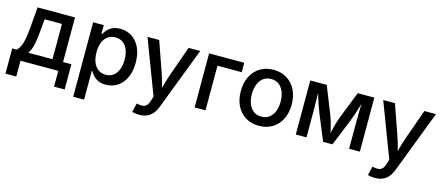

<svg xmlns="http://www.w3.org/2000/svg" viewBox="-51 -1097 4254 1853"><g transform="rotate(15 2075.5 -170.5)"><path d="M16.6 157.7V-94.2H60.5Q77.6 -109.4 89.6 -130.6Q101.6 -151.9 109.9 -181.4Q118.2 -210.9 123.8 -250.2Q129.4 -289.6 133.8 -339.4L150.4 -540H524.4V-94.2H607.9V157.7H502V0H124.5V157.7ZM177.2 -94.2H418.9V-446.8H246.1L236.3 -339.4Q229.5 -254.4 216.8 -193.1Q204.1 -131.8 177.2 -94.2Z M705.6 204.1V-540H812V-454.1H819.3Q830.1 -473.1 848.9 -494.9Q867.7 -516.6 898.7 -532Q929.7 -547.4 976.6 -547.4Q1042.5 -547.4 1093.5 -514.2Q1144.5 -481 1174.1 -418.5Q1203.6 -356 1203.6 -269Q1203.6 -182.1 1174.6 -119.6Q1145.5 -57.1 1094.5 -23.2Q1043.5 10.7 976.6 10.7Q930.7 10.7 899.7 -4.6Q868.7 -20 849.6 -42Q830.6 -64 819.3 -84H814.5V204.1ZM952.1 -82Q997.6 -82 1028.8 -106.2Q1060.1 -130.4 1076.4 -172.9Q1092.8 -215.3 1092.8 -269.5Q1092.8 -323.7 1076.7 -365.7Q1060.5 -407.7 1029.3 -431.4Q998 -455.1 952.1 -455.1Q907.2 -455.1 875.7 -431.9Q844.2 -408.7 827.9 -367.2Q811.5 -325.7 811.5 -269.5Q811.5 -213.9 828.1 -171.6Q844.7 -129.4 876.2 -105.7Q907.7 -82 952.1 -82Z M1293.5 197.8 1314.5 108.9 1335.9 111.8Q1361.3 117.2 1381.6 113.5Q1401.9 109.9 1416.7 93.3Q1431.6 76.7 1440.4 44.9L1454.1 1.5L1248.5 -540H1365.7L1471.7 -236.8Q1489.3 -187 1501.2 -137.9Q1513.2 -88.9 1526.9 -40H1495.1Q1508.3 -88.9 1521.5 -138.2Q1534.7 -187.5 1551.8 -236.8L1659.7 -540H1775.4L1539.1 78.1Q1522.9 120.6 1499.3 149.4Q1475.6 178.2 1442.9 192.6Q1410.2 207 1367.7 207Q1343.8 207 1324.2 204.1Q1304.7 201.2 1293.5 197.8Z M2215.3 -540V-445.8H1973.1V0H1864.3V-540Z M2507.8 11.2Q2431.2 11.2 2374 -23.7Q2316.9 -58.6 2285.4 -121.3Q2253.9 -184.1 2253.9 -267.6Q2253.9 -351.6 2285.4 -414.6Q2316.9 -477.5 2374 -512.7Q2431.2 -547.9 2507.8 -547.9Q2584.5 -547.9 2641.6 -512.7Q2698.7 -477.5 2730.5 -414.6Q2762.2 -351.6 2762.2 -267.6Q2762.2 -184.1 2730.5 -121.3Q2698.7 -58.6 2641.6 -23.7Q2584.5 11.2 2507.8 11.2ZM2507.8 -80.6Q2555.7 -80.6 2587.9 -105.7Q2620.1 -130.9 2636 -173.1Q2651.9 -215.3 2651.9 -267.6Q2651.9 -320.3 2636 -362.8Q2620.1 -405.3 2587.9 -430.7Q2555.7 -456.1 2507.8 -456.1Q2460 -456.1 2428.2 -430.7Q2396.5 -405.3 2380.4 -362.8Q2364.3 -320.3 2364.3 -267.6Q2364.3 -215.3 2380.4 -173.1Q2396.5 -130.9 2428.2 -105.7Q2460 -80.6 2507.8 -80.6Z M2875 0V-540H3039.6L3147.5 -269Q3157.7 -242.7 3166 -215.8Q3174.3 -189 3180.9 -162.6Q3187.5 -136.2 3193.1 -110.8Q3198.7 -85.4 3204.1 -62.5H3187Q3191.9 -85 3197.5 -109.9Q3203.1 -134.8 3209.7 -161.6Q3216.3 -188.5 3224.6 -215.6Q3232.9 -242.7 3242.7 -269L3349.6 -540H3515.1V0H3407.7V-254.4Q3407.7 -282.7 3408 -312Q3408.2 -341.3 3408.9 -371.8Q3409.7 -402.3 3410.2 -433.1Q3410.6 -463.9 3411.1 -494.1H3422.4Q3411.1 -450.2 3399.4 -410.9Q3387.7 -371.6 3374.5 -333.5Q3361.3 -295.4 3345.2 -254.9L3241.2 0H3147.9L3043 -254.9Q3026.9 -295.9 3013.4 -334Q3000 -372.1 2988.3 -411.4Q2976.6 -450.7 2965.3 -494.1H2978Q2978.5 -466.8 2979.2 -436.8Q2980 -406.7 2980.7 -375.5Q2981.4 -344.2 2981.7 -313.7Q2981.9 -283.2 2981.9 -254.4V0Z M3648.9 197.8 3669.9 108.9 3691.4 111.8Q3716.8 117.2 3737.1 113.5Q3757.3 109.9 3772.2 93.3Q3787.1 76.7 3795.9 44.9L3809.6 1.5L3604 -540H3721.2L3827.1 -236.8Q3844.7 -187 3856.7 -137.9Q3868.7 -88.9 3882.3 -40H3850.6Q3863.8 -88.9 3877 -138.2Q3890.1 -187.5 3907.2 -236.8L4015.1 -540H4130.9L3894.5 78.1Q3878.4 120.6 3854.7 149.4Q3831.1 178.2 3798.3 192.6Q3765.6 207 3723.1 207Q3699.2 207 3679.7 204.1Q3660.2 201.2 3648.9 197.8Z"/></g></svg>

Font: V-Inter
Style: Medium-500
Weight: 500
Designer: Rasmus Andersson
Foundry: rsms
Version: Version 4.000;git-4146feb